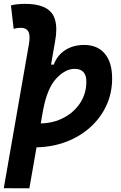

<svg xmlns="http://www.w3.org/2000/svg" viewBox="-31 -763 637 1007"><path d="M123 224.6 -11.2 224.1 120.6 -530.8Q124 -550.3 124 -565.4Q124 -585 118.2 -596.7Q106.9 -617.2 79.1 -617.2Q58.1 -617.2 40.5 -611.8L26.4 -734.9Q44.9 -739.3 63.5 -741Q82 -742.7 100.6 -742.7Q201.7 -742.7 239.3 -695.8Q264.2 -664.6 264.2 -607.9Q264.2 -580.1 257.8 -545.4L236.8 -424.3H251Q269.5 -473.6 311.5 -500.5Q353.5 -527.3 410.2 -527.3Q480 -527.3 518.6 -481.7Q557.1 -436 557.1 -351.6Q557.1 -275.4 527.3 -210.4Q497.6 -145.5 443.8 -96.7Q390.1 -47.9 317.9 -20Q245.6 7.8 160.6 9.8ZM182.6 -115.7Q251 -117.2 305.2 -146.5Q359.4 -175.8 390.6 -224.6Q421.9 -273.4 421.9 -335Q421.9 -401.9 360.4 -401.9Q311.5 -401.9 264.4 -351.6Q217.3 -301.3 195.8 -189.5L196.3 -192.4Z"/></svg>

Font: CaskaydiaCove NFP
Style: Bold Italic
Weight: 700
Italic angle: -10°
Designer: Aaron Bell
Foundry: Saja Typeworks
Version: Version 2111.001; VTT 6.35;Nerd Fonts 3.1.1